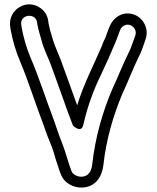

<svg xmlns="http://www.w3.org/2000/svg" viewBox="-20 -763 707 866"><path d="M76 -651C68 -698 139 -707 147 -664L149 -650C154 -625 160 -607 167 -582C177 -542 197 -504 209 -472C227 -423 243 -379 262 -325C278 -278 293 -238 309 -197C309 -197 347 -158 356 -201C375 -285 403 -360 437 -429C459 -475 477 -516 496 -561L502 -575C507 -587 519 -619 522 -628C528 -643 547 -658 569 -649C584 -643 598 -624 590 -602C581 -579 572 -548 562 -529C534 -473 512 -415 486 -360C444 -261 410 -147 396 -22C392 13 377 33 348 34C326 35 307 21 303 10C287 -31 279 -69 260 -118C245 -155 238 -178 223 -221C188 -313 155 -417 117 -505C99 -548 87 -591 78 -637ZM26 -643 28 -629C38 -577 51 -532 71 -485C107 -400 139 -297 175 -203C189 -162 199 -136 214 -100C224 -74 231 -41 242 -13C246 2 250 14 257 29C271 62 310 84 350 83C413 81 440 31 446 -16C459 -136 492 -245 532 -340C558 -395 580 -455 606 -507C618 -530 628 -560 636 -584C655 -636 623 -682 588 -696C535 -717 491 -683 476 -647C470 -635 461 -609 456 -594L450 -582C446 -575 443 -565 440 -557C403 -470 358 -386 328 -288C304 -356 277 -429 255 -490C241 -527 223 -564 215 -596C207 -623 203 -636 199 -658L197 -672C193 -695 181 -714 162 -727C99 -772 15 -718 26 -643Z"/></svg>

Font: Blanket
Style: BdOutline
Weight: 700
Foundry: Cannot Into Space Fonts
Version: Version 0.9